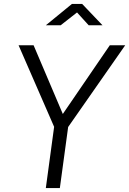

<svg xmlns="http://www.w3.org/2000/svg" viewBox="-20 -952 654 972"><path d="M429 -824H499L396 -932H344L212 -824H287L370 -889ZM614 -723H536L298 -375L150 -723H74L254 -310L212 0H283L325 -309Z"/></svg>

Font: United Sans Light
Style: Italic
Weight: 300
Italic angle: -8°
Designer: Pablo Impallari, Rodrigo Fuenzalida (Modified by Dan O. Williams)
Version: Version 1.000;PS 001.000;hotconv 1.0.88;makeotf.lib2.5.64775